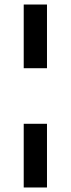

<svg xmlns="http://www.w3.org/2000/svg" viewBox="-20 -855 315 850"><path d="M85 -553H188V-835H85ZM85 -25H188V-307H85Z"/></svg>

Font: Hussar Ekologiczny
Style: Regular
Weight: 400
Foundry: Cannot Into Space Fonts
Version: Version 0.97